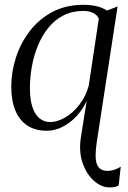

<svg xmlns="http://www.w3.org/2000/svg" viewBox="-20 -546 544 818"><path d="M446 252.5Q413 252.5 381.2 225.2Q349.5 198 332 148.5Q314.5 99 325.5 33L349.5 -117.5Q333.5 -80.5 306.5 -51.5Q279.5 -22.5 246.8 -5.8Q214 11 179.5 11Q130.5 11 96.8 -11Q63 -33 45.5 -75Q28 -117 28 -177.5Q28 -239.5 48 -301.2Q68 -363 107 -413.8Q146 -464.5 203.2 -495Q260.5 -525.5 335 -525.5Q363.5 -525.5 388.8 -520.2Q414 -515 436 -501L481 -518.5L392.5 57.5Q382 126 393 154Q404 182 437.5 182Q453 182 468.2 176.8Q483.5 171.5 494.5 164L485.5 244.5Q479 248 469.8 250.2Q460.5 252.5 446 252.5ZM193.5 -26Q223.5 -26 256.8 -45Q290 -64 317.5 -99Q345 -134 358 -180.5L401 -467Q392.5 -484 374.8 -491.8Q357 -499.5 335.5 -499.5Q288 -499.5 250.8 -480.5Q213.5 -461.5 186.5 -428.2Q159.5 -395 142 -352.8Q124.5 -310.5 116 -263.8Q107.5 -217 107.5 -170.5Q107.5 -121.5 118.2 -89.5Q129 -57.5 148.5 -41.8Q168 -26 193.5 -26Z"/></svg>

Font: Merriweather 120pt Light
Style: Italic
Weight: 300
Italic angle: -7.8°
Version: Version 2.101